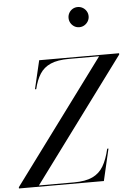

<svg xmlns="http://www.w3.org/2000/svg" viewBox="-116 -1095 796 1143"><g transform="rotate(-5 282.0 -523.0)"><path d="M-50 0V-7.5L494 -742.5H314Q245.5 -742.5 204 -724.2Q162.5 -706 139.5 -669.8Q116.5 -633.5 104 -580H96.5L136.5 -750H614V-742.5L70 -7.5H280Q348.5 -7.5 390.2 -27Q432 -46.5 455.8 -86.8Q479.5 -127 494 -190H501.5L457.5 0ZM392 -925Q375.5 -925 362 -933.2Q348.5 -941.5 340.5 -955.2Q332.5 -969 332.5 -985.5Q332.5 -1002 340.5 -1015.8Q348.5 -1029.5 362 -1037.5Q375.5 -1045.5 392 -1045.5Q408.5 -1045.5 422.2 -1037.5Q436 -1029.5 444.2 -1015.8Q452.5 -1002 452.5 -985.5Q452.5 -969 444.2 -955.2Q436 -941.5 422.2 -933.2Q408.5 -925 392 -925Z"/></g></svg>

Font: Bodoni Moda 28pt
Style: Italic
Weight: 400
Italic angle: -13°
Designer: Owen Earl
Foundry: indestructible type
Version: Version 2.004